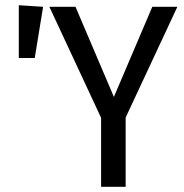

<svg xmlns="http://www.w3.org/2000/svg" viewBox="-20 -715 703 735"><path d="M461 -265V0H367V-264L169 -689H269L416 -344L563 -689H659ZM145 -689 113 -493H52V-695Z"/></svg>

Font: Fira Sans Condensed
Style: Regular
Weight: 400
Width: 3
Designer: bBox Type GmbH & Carrois Corporate GbR & Edenspiekermann AG
Foundry: bBox Type GmbH & Carrois Corporate GbR & Edenspiekermann AG
Version: Version 4.301